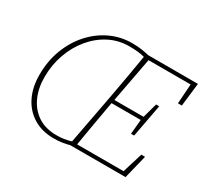

<svg xmlns="http://www.w3.org/2000/svg" viewBox="-144 -893 1178 1110"><g transform="rotate(30 445.5 -338.0)"><path d="M103 -267Q103 -194 129 -136Q155 -78 205.5 -44Q256 -10 331 -10Q359 -10 381 -13.5Q403 -17 427 -24L491 -364Q518 -510 542 -655Q504 -666 440 -666Q368 -666 307 -634.5Q246 -603 200 -547.5Q154 -492 128.5 -420Q103 -348 103 -267ZM700 -233 709 -330H514L511 -313Q498 -241 485.5 -168.5Q473 -96 461 -24H771L812 -158H837L798 0H429Q407 6 381.5 10Q356 14 327 14Q247 14 189.5 -21.5Q132 -57 101.5 -119.5Q71 -182 71 -264Q71 -356 100.5 -433.5Q130 -511 181.5 -568.5Q233 -626 300.5 -658Q368 -690 444 -690Q483 -690 511 -685.5Q539 -681 559 -676H891L873 -521H847L856 -652H575L519 -354H714L741 -452H762L721 -233Z"/></g></svg>

Font: Source Serif 4 SmText ExtraLight
Style: Italic
Weight: 200
Italic angle: -12°
Designer: Frank Grießhammer
Foundry: Adobe
Version: Version 4.005;hotconv 1.1.0;makeotfexe 2.6.0